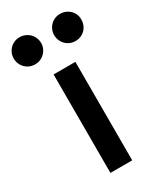

<svg xmlns="http://www.w3.org/2000/svg" viewBox="-201 -813 737 879"><g transform="rotate(-30 167.5 -373.0)"><path d="M110.4 -520.5H225.6V0H110.4ZM202.6 -674.8Q202.6 -694.3 212.2 -710.7Q221.7 -727.1 238 -736.6Q254.4 -746.1 273.9 -746.1Q293.9 -746.1 310.8 -736.6Q327.6 -727.1 337.2 -710.7Q346.7 -694.3 346.2 -674.8Q346.2 -654.8 336.9 -638.2Q327.6 -621.6 311.3 -612.1Q294.9 -602.5 274.9 -602.5Q254.9 -602.5 238.3 -612.1Q221.7 -621.6 212.2 -638.2Q202.6 -654.8 202.6 -674.8ZM-11.2 -674.8Q-11.2 -694.3 -1.7 -710.7Q7.8 -727.1 24.2 -736.6Q40.5 -746.1 60.1 -746.1Q80.1 -746.1 96.7 -736.6Q113.3 -727.1 123 -710.9Q132.8 -694.8 133.3 -674.8Q133.3 -654.8 123.5 -638.2Q113.8 -621.6 97.4 -612.1Q81.1 -602.5 61 -602.5Q41 -602.5 24.4 -612.1Q7.8 -621.6 -1.7 -638.2Q-11.2 -654.8 -11.2 -674.8Z"/></g></svg>

Font: Reddit Sans Chocolate SemiBold
Style: Regular
Weight: 600
Designer: Stephen Hutchings
Foundry: Reddit
Version: Version 1.011